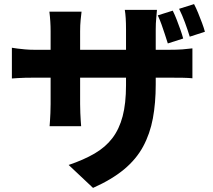

<svg xmlns="http://www.w3.org/2000/svg" viewBox="-20 -834 1040 937"><path d="M823 -782Q833 -762 842.5 -737.5Q852 -713 860.5 -689Q869 -665 874 -646L799 -622Q792 -644 784.5 -667Q777 -690 768.5 -714Q760 -738 750 -759ZM927 -814Q937 -795 947 -770.5Q957 -746 966 -722Q975 -698 980 -679L906 -655Q896 -688 882.5 -724.5Q869 -761 854 -791ZM740 -422Q740 -331 726 -256Q712 -181 678.5 -119Q645 -57 585.5 -7.5Q526 42 434 83L315 -29Q389 -54 442 -85Q495 -116 528.5 -160Q562 -204 578.5 -266.5Q595 -329 595 -418V-690Q595 -721 593.5 -745Q592 -769 589 -786H746Q745 -769 742.5 -745Q740 -721 740 -690ZM378 -777Q376 -761 373.5 -736.5Q371 -712 371 -681V-326Q371 -304 372 -282.5Q373 -261 374 -245Q375 -229 376 -218H222Q223 -229 224 -245Q225 -261 226 -282Q227 -303 227 -326V-682Q227 -705 225.5 -729Q224 -753 221 -777ZM38 -601Q49 -599 65 -597Q81 -595 102 -593Q123 -591 149 -591H803Q845 -591 870 -593Q895 -595 919 -598V-452Q900 -454 872.5 -454.5Q845 -455 804 -455H149Q123 -455 103 -454.5Q83 -454 67.5 -453Q52 -452 38 -451Z"/></svg>

Font: Noto Sans SC Thin ExtraBold
Style: Regular
Weight: 800
Version: Version 2.004-H2;hotconv 1.0.118;makeotfexe 2.5.65603